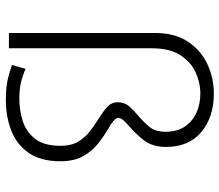

<svg xmlns="http://www.w3.org/2000/svg" viewBox="-69 -707 788 690"><g transform="rotate(90 325.0 -362.0)"><path d="M339 11Q293 11 262.5 3.5Q232 -4 213.5 -11L227.5 -60Q238 -54.5 265.8 -46Q293.5 -37.5 336 -37.5Q374.5 -37.5 413.2 -49.2Q452 -61 478 -93Q504 -125 504 -185.5Q504 -224 489 -249Q474 -274 451.8 -291Q429.5 -308 408 -321.5Q383.5 -336.5 365.5 -352.2Q347.5 -368 347.5 -391Q347.5 -416 362.2 -432.5Q377 -449 395 -464Q416 -481.5 434.8 -503.5Q453.5 -525.5 453.5 -562.5Q453.5 -605 434.5 -632.8Q415.5 -660.5 384.5 -674.2Q353.5 -688 317 -688Q277.5 -688 240 -671Q202.5 -654 178 -615.8Q153.5 -577.5 153.5 -513.5V0H98.5V-524Q98.5 -596.5 129.8 -643.5Q161 -690.5 211 -713.5Q261 -736.5 317 -736.5Q400 -736.5 454 -692Q508 -647.5 508 -564.5Q508 -516.5 484.8 -486.2Q461.5 -456 437.5 -435.5Q423.5 -423.5 413.8 -413.2Q404 -403 404 -393Q404 -384.5 415 -375.5Q426 -366.5 443 -357Q466 -343.5 493.2 -322.8Q520.5 -302 540 -269Q559.5 -236 559.5 -185Q559.5 -114.5 529.5 -71.2Q499.5 -28 449.2 -8.5Q399 11 339 11Z"/></g></svg>

Font: Trispace ExtraLight
Style: Regular
Weight: 200
Designer: Tyler Finck
Foundry: Etcetera Type Company
Version: Version 1.210; ttfautohint (v1.8.3)